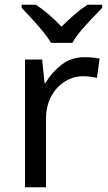

<svg xmlns="http://www.w3.org/2000/svg" viewBox="-20 -786 453 806"><path d="M335 -546Q350 -546 367.5 -544.5Q385 -543 398 -540L387 -459Q374 -462 358.5 -464Q343 -466 329 -466Q288 -466 252 -443.5Q216 -421 194.5 -380.5Q173 -340 173 -286V0H85V-536H157L167 -438H171Q197 -482 238 -514Q279 -546 335 -546ZM194 -606Q181 -629 159 -655.5Q137 -682 113 -708Q89 -734 71 -753V-766H131Q157 -749 185 -725Q213 -701 238 -674Q265 -701 293 -725Q321 -749 347 -766H409V-753Q390 -734 365.5 -708Q341 -682 318.5 -655.5Q296 -629 284 -606Z"/></svg>

Font: Noto Sans Sundanese
Style: Regular
Weight: 400
Designer: Monotype Design Team (Regular), Sérgio L. Martins (other weights)
Foundry: Monotype Imaging Inc.
Version: Version 2.003